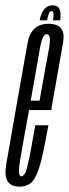

<svg xmlns="http://www.w3.org/2000/svg" viewBox="-43 -695 257 718"><path d="M29.5 3 36.5 -35.5Q21.5 -35.5 33 -101Q44 -166 69 -302Q97 -461.5 106.5 -515Q115.5 -567.5 132 -567.5Q149.5 -567.5 140.5 -515Q130.5 -463.5 105 -318.5H65.5L59 -283.5H149Q150.5 -293 151.5 -301.5Q180.5 -466 193 -536.5Q205 -606 138.5 -606Q73 -606 60 -534Q47.5 -462 19 -302Q-4 -168 -19.5 -82Q-35 3 29.5 3ZM36.5 -35.5 29.5 3Q61 3 79 -17Q96 -37 110.5 -92Q124 -146.5 138 -226.5H89Q78.5 -166.5 69 -116Q58.5 -65.5 52.5 -50Q44.5 -35.5 36.5 -35.5ZM154 -675Q140 -675 130.5 -668Q121 -661 114.5 -648Q108 -635 105.5 -619H133Q135.5 -632 138 -639.5Q140.5 -647 143 -650.2Q145.5 -653.5 150.5 -653.5Q153.5 -653.5 155.2 -650.5Q157 -647.5 157.2 -640Q157.5 -632.5 155 -619H182Q184.5 -635 183 -648Q181.5 -661 174.8 -668Q168 -675 154 -675Z"/></svg>

Font: Anybody UltraCondensed Light
Style: Italic
Weight: 300
Width: 1
Italic angle: -10°
Version: Version 1.113;gftools[0.9.25]